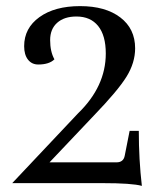

<svg xmlns="http://www.w3.org/2000/svg" viewBox="-20 -599 547 628"><path d="M444 9Q412 0 315 0H20L235 -228Q326 -316 326 -424Q326 -483 301 -514Q276 -545 230 -545Q190 -545 167 -524.5Q144 -504 144 -468Q144 -430 158 -405Q141 -388 105 -388Q84 -388 71.5 -404Q59 -420 59 -448Q59 -507 109 -543Q159 -579 242 -579Q325 -579 373.5 -542Q422 -505 422 -441Q422 -394 394 -348.5Q366 -303 287 -221L142 -68H361Q384 -68 388 -90L404 -171H434Q434 -77 444 9Z"/></svg>

Font: Arapey
Style: Regular
Weight: 400
Designer: Eduardo Rodriguez Tunni
Foundry: Eduardo Rodriguez Tunni
Version: Version 4.000